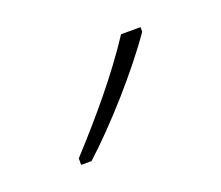

<svg xmlns="http://www.w3.org/2000/svg" viewBox="-46 -824 320 278"><g transform="rotate(-20 114.5 -685.0)"><path d="M189 -757V-764H159C127 -715 85 -665 40 -616V-606H56C99 -645 156 -709 189 -757Z"/></g></svg>

Font: Noto Sans Lao Condensed Thin
Style: Regular
Weight: 100
Width: 3
Designer: Monotype Design Team
Foundry: Monotype Imaging Inc.
Version: Version 2.003